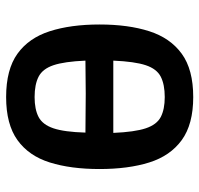

<svg xmlns="http://www.w3.org/2000/svg" viewBox="-32 -606 651 627"><g transform="rotate(90 293.5 -292.5)"><path d="M297 13Q207 13 155.5 -24Q104 -61 82 -129.5Q60 -198 60 -292Q60 -386 82 -454.5Q104 -523 155.5 -560.5Q207 -598 297 -598Q386 -598 437.5 -560.5Q489 -523 510.5 -454.5Q532 -386 532 -292Q532 -198 510.5 -129.5Q489 -61 437.5 -24Q386 13 297 13ZM297 -505Q256 -505 230.5 -492Q205 -479 193 -443Q181 -407 178 -337H414Q411 -407 399 -443Q387 -479 362 -492Q337 -505 297 -505ZM297 -80Q337 -80 362 -93Q387 -106 399 -141.5Q411 -177 413 -246L286 -247L178 -246Q181 -177 193 -141.5Q205 -106 230.5 -93Q256 -80 297 -80Z"/></g></svg>

Font: Ruda
Style: Bold
Weight: 700
Designer: Mariela Monsalve and Angelina Sanchez
Foundry: Mariela Monsalve and Angelina Sanchez
Version: Version 2.000